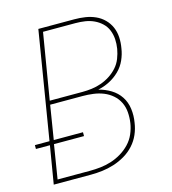

<svg xmlns="http://www.w3.org/2000/svg" viewBox="-109 -825 819 914"><g transform="rotate(-15 300.0 -367.5)"><path d="M43 0 74 -186H5V-205H77L164 -735H341Q369 -735 395 -731Q421 -727 444.5 -716.5Q468 -706 486 -688Q504 -670 514 -647Q524 -624 525.5 -597Q527 -570 522 -543Q518 -515 505.5 -487Q493 -459 471 -437.5Q449 -416 421.5 -402Q394 -388 365 -382Q397 -374 425 -357Q453 -340 470.5 -313.5Q488 -287 492.5 -253Q497 -219 491 -185Q487 -156 475 -128.5Q463 -101 442.5 -78.5Q422 -56 395.5 -40.5Q369 -25 340.5 -16Q312 -7 283.5 -3.5Q255 0 227 0ZM128 -391H289Q312 -391 335.5 -394Q359 -397 382 -405Q405 -413 426 -426.5Q447 -440 463.5 -458.5Q480 -477 489 -500Q498 -523 502 -546Q506 -570 504.5 -593.5Q503 -617 494.5 -638Q486 -659 469.5 -674.5Q453 -690 432.5 -699.5Q412 -709 389 -712.5Q366 -716 341 -716H182ZM227 -19Q253 -19 279.5 -22Q306 -25 331.5 -33Q357 -41 381.5 -55.5Q406 -70 425.5 -90.5Q445 -111 456 -136.5Q467 -162 471 -188Q475 -215 473 -241.5Q471 -268 460 -290.5Q449 -313 430 -329.5Q411 -346 387.5 -355.5Q364 -365 337.5 -368.5Q311 -372 284 -372H125L98 -205H242V-186H94L67 -19Z"/></g></svg>

Font: Iosevka SS04 Th Ex Obl
Style: Regular
Weight: 100
Width: 7
Italic angle: -9°
Monospace: yes
Designer: Belleve Invis
Foundry: Belleve Invis
Version: Version 19.0.0; ttfautohint (v1.8.4)